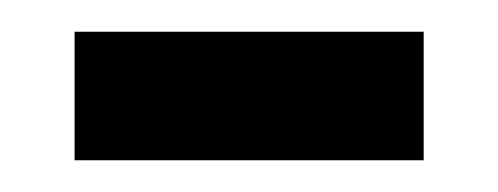

<svg xmlns="http://www.w3.org/2000/svg" viewBox="-20 -330 314 121"><path d="M27 -229H247V-310H27Z"/></svg>

Font: Noto Sans Arabic UI XCn
Style: Regular
Weight: 400
Width: 2
Designer: Monotype Design Team, Nadine Chahine and Nizar Qandah
Foundry: Monotype Imaging Inc.
Version: Version 2.010